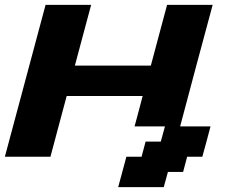

<svg xmlns="http://www.w3.org/2000/svg" viewBox="-20 -645 977 790"><path d="M466.3 125H653.8L670.9 62.5H733.4L750 0H812.5Q818.4 -21 829.6 -62.5Q840.8 -104 846.2 -125H721.2Q743.2 -208.5 787.8 -375.2Q832.5 -542 855 -625H667.5Q656.2 -583.5 634 -500Q611.8 -416.5 600.6 -375H288.1Q299.3 -416.5 321.5 -500Q343.8 -583.5 355 -625H167.5Q139.6 -520.5 83.7 -312.3Q27.8 -104 0 0H187.5Q198.7 -42 220.9 -125Q243.2 -208 254.4 -250H566.9Q561.5 -229 550.5 -187.3Q539.6 -145.5 533.7 -125H658.7L641.6 -62.5H579.1L562.5 0H500Q494.1 21 483.2 62.5Q472.2 104 466.3 125Z"/></svg>

Font: Faithful 32x
Style: SemiboldOblique
Weight: 400
Foundry: Faithful Resource Pack
Version: Version 1.0; January 27, 2023